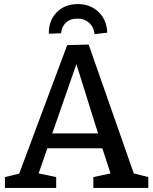

<svg xmlns="http://www.w3.org/2000/svg" viewBox="-20 -920 750 940"><path d="M414 -702 635 -71 706 -53V0H437V-53L521 -71L481 -194H212L169 -71L255 -53V0H4V-53L74 -70L309 -699ZM460 -267 354 -606 236 -267ZM505 -760 443 -753Q439 -788 416 -808.5Q393 -829 358 -829Q324 -829 303 -809.5Q282 -790 279 -757L219 -755Q218 -819 257.5 -859.5Q297 -900 361 -900Q423 -900 463 -861Q503 -822 505 -760Z"/></svg>

Font: Bitter Pro Medium
Style: Regular
Weight: 500
Designer: Sol Matas, and Bitter project Authors
Foundry: Sol Matas
Version: Version 1.010